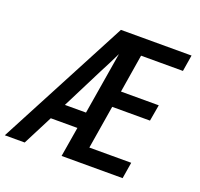

<svg xmlns="http://www.w3.org/2000/svg" viewBox="-130 -876 1057 1017"><g transform="rotate(20 398.5 -367.5)"><path d="M-3 0 384 -735H782L767 -643H531L496 -428H709L693 -336H480L440 -92H676L661 0H317L345 -168H195L109 0ZM241 -260H360L418 -611Q403 -580 388 -550Q373 -520 357 -490Z"/></g></svg>

Font: Iosevka Aile Semibold Oblique
Style: Regular
Weight: 600
Italic angle: -9°
Designer: Belleve Invis
Foundry: Belleve Invis
Version: Version 31.1.0; ttfautohint (v1.8.4)